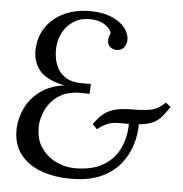

<svg xmlns="http://www.w3.org/2000/svg" viewBox="-52 -766 796 833"><g transform="rotate(5 345.5 -350.0)"><path d="M286 16Q213 16 154.5 -6Q96 -28 63.5 -72.5Q31 -117 34 -185Q37 -232 58.5 -274.5Q80 -317 121.5 -347Q163 -377 223 -385Q139 -403 110.5 -443.5Q82 -484 86 -536Q90 -592 120 -632.5Q150 -673 198.5 -694.5Q247 -716 307 -716Q361 -716 399.5 -700Q438 -684 458.5 -659Q479 -634 479 -605Q479 -587 468.5 -573Q458 -559 438 -558Q422 -557 409 -567Q396 -577 396 -594Q395 -602 397.5 -611Q400 -620 404 -627Q400 -648 374 -664.5Q348 -681 310 -681Q268 -681 238.5 -662Q209 -643 192.5 -612Q176 -581 174 -544Q173 -526 176.5 -502Q180 -478 192.5 -455Q205 -432 230.5 -416.5Q256 -401 298 -401Q319 -401 324 -401Q329 -401 338 -402L336 -358L298 -359Q250 -359 218 -343Q186 -327 167 -302.5Q148 -278 139 -251.5Q130 -225 129 -205Q126 -145 152.5 -106.5Q179 -68 219.5 -49.5Q260 -31 299 -31Q377 -31 425 -60.5Q473 -90 495 -138.5Q517 -187 517 -243Q491 -243 470 -243Q449 -243 428.5 -236Q408 -229 381 -208L361 -228Q384 -262 407 -278.5Q430 -295 460 -301Q490 -307 532 -307Q572 -307 604.5 -312.5Q637 -318 669 -349L691 -332Q675 -308 660 -289.5Q645 -271 622.5 -260Q600 -249 560 -245Q561 -205 548 -159.5Q535 -114 504 -74Q473 -34 420 -9Q367 16 286 16Z"/></g></svg>

Font: Lora Italic
Style: Italic
Weight: 400
Italic angle: -3°
Designer: Olga Karpushina, Alexei Vanyashin (Cyrillic)
Foundry: Cyreal
Version: Version 2.210; ttfautohint (v1.8.1.43-b0c9)